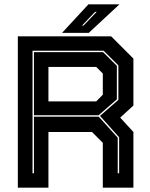

<svg xmlns="http://www.w3.org/2000/svg" viewBox="-20 -868 694 888"><path d="M62.5 0V-700H494L597 -597V-380L536 -324L597 -257.5V0H455.5V-207.5L405.5 -257.5H204V0ZM130.5 -66.5H137V-328.5H436.5L524.5 -231V-66.5H531V-233L442.5 -332L527.5 -406V-565.5L459 -633.5H130.5ZM204 -399H425L455.5 -430V-528L425 -558.5H204ZM137 -335V-627H456.5L520.5 -563.5V-408.5L436 -335ZM267 -716 389 -848H532.5L390.5 -716ZM359.5 -750H366.5L427 -813H419.5Z"/></svg>

Font: Tourney Thin ExtraBold
Style: Regular
Weight: 800
Version: Version 1.015